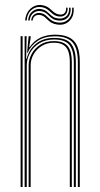

<svg xmlns="http://www.w3.org/2000/svg" viewBox="-20 -744 396 764"><path d="M289.8 0V-497.5Q289.8 -522.2 285.2 -541.2Q280.8 -560.2 270.4 -573.2Q260 -586.2 242.1 -592.9Q224.2 -599.5 197.5 -599.5Q157.5 -599.5 130.2 -581.5Q103 -563.5 89.8 -533.8H87.8L94 -600H102V-593.2L96 -556.5H98Q115.8 -582.8 141.4 -594.4Q167 -606 198.2 -606Q221.2 -606 238.1 -601.4Q255 -596.8 266.4 -587.9Q277.8 -579 284.6 -565.9Q291.5 -552.8 294.5 -535.6Q297.5 -518.5 297.5 -497.5V0ZM62 0V-600H70V0ZM94 0V-484.5Q94 -507.2 105.8 -529.2Q117.5 -551.2 139.9 -565.9Q162.2 -580.5 194 -580.5Q214.8 -580.5 228.6 -575Q242.5 -569.5 250.6 -558.9Q258.8 -548.2 262.2 -532.9Q265.8 -517.5 265.8 -497.5V0H257.8V-497.5Q257.8 -522.2 252 -539.2Q246.2 -556.2 232.4 -565.1Q218.5 -574 193.5 -574Q166.5 -574 145.9 -561.1Q125.2 -548.2 113.6 -527.8Q102 -507.2 102 -484.5V0ZM78 0V-600H86L84 -510.2H86Q95 -547 123.4 -570.1Q151.8 -593.2 195.8 -593.2Q245.8 -593.2 263.8 -568.5Q281.8 -543.8 281.8 -497.5V0H273.8V-497.5Q273.8 -540.8 257.1 -563.8Q240.5 -586.8 195 -586.8Q160.5 -586.8 136.2 -571.6Q112 -556.5 99.2 -533Q86.5 -509.5 86.5 -484.5V0ZM80 -662.5Q83 -694.5 103.4 -711.2Q123.8 -728 150 -723Q162 -720.8 170.1 -715.5Q178.2 -710.2 184.6 -704.1Q191 -698 198 -693Q205 -688 215 -686.5Q229.5 -684.2 236.9 -692Q244.2 -699.8 243 -713.5H249Q250.2 -695.8 240.6 -685.9Q231 -676 213.2 -678.5Q202.5 -680 195.1 -684.9Q187.8 -689.8 181.4 -695.9Q175 -702 167.6 -707.2Q160.2 -712.5 149 -715Q125.8 -720 107.2 -705.9Q88.8 -691.8 86 -662.5ZM92 -662.5Q94 -687.5 110.4 -699.9Q126.8 -712.2 147.2 -707.2Q157.8 -704.8 164.8 -699.4Q171.8 -694 177.9 -687.9Q184 -681.8 191.8 -676.9Q199.5 -672 211.5 -670.5Q230.5 -668.2 243.4 -679Q256.2 -689.8 255 -713.5H261Q263 -687 248.4 -673.2Q233.8 -659.5 210 -662.5Q197.5 -664.2 189.6 -669.2Q181.8 -674.2 175.9 -680.4Q170 -686.5 163.1 -691.8Q156.2 -697 145.8 -699.2Q127.5 -703 113.8 -692.9Q100 -682.8 98 -662.5ZM104 -662.5Q105.2 -678.5 116.9 -686.9Q128.5 -695.2 144.5 -691.5Q154 -689.2 160.5 -684.1Q167 -679 173 -672.9Q179 -666.8 187 -661.8Q195 -656.8 207.8 -654.8Q235.2 -650.5 252.1 -667.4Q269 -684.2 267 -713.5H273Q275.8 -679.5 255.9 -660.4Q236 -641.2 205.2 -646.8Q192.5 -649 184.2 -654Q176 -659 170 -665Q164 -671 157.9 -676.1Q151.8 -681.2 143.5 -683.5Q131 -687 121 -681.4Q111 -675.8 110 -662.5Z"/></svg>

Font: Big Shoulders Inline Text Thin Thin
Style: Regular
Weight: 250
Version: Version 2.002